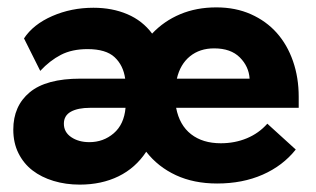

<svg xmlns="http://www.w3.org/2000/svg" viewBox="-20 -490 857 520"><path d="M196 10Q158 10 125 0Q92 -10 68 -28.5Q44 -47 30 -75Q16 -103 16 -139Q16 -203 60.5 -240Q105 -277 198 -277H319Q314 -313 290.5 -335Q267 -357 217 -357Q175 -357 145 -341.5Q115 -326 89 -298L45 -386Q70 -424 121.5 -446.5Q173 -469 233 -469Q284 -469 325 -451.5Q366 -434 392 -399Q424 -433 468 -451.5Q512 -470 566 -470Q618 -470 659.5 -451.5Q701 -433 729.5 -401Q758 -369 773.5 -324.5Q789 -280 789 -228V-198H457Q466 -151 497.5 -126.5Q529 -102 578 -102Q616 -102 648.5 -115.5Q681 -129 704 -155L781 -85Q746 -41 691.5 -17Q637 7 568 7Q505 7 456.5 -15.5Q408 -38 376 -79Q347 -35 301 -12.5Q255 10 196 10ZM560 -359Q521 -359 494.5 -337.5Q468 -316 459 -277H656Q654 -310 629.5 -334.5Q605 -359 560 -359ZM222 -105Q260 -105 288 -129Q316 -153 320 -198H224Q191 -198 172 -187.5Q153 -177 153 -155Q153 -132 173 -118.5Q193 -105 222 -105Z"/></svg>

Font: Tilda Sans Extra Bold
Style: Regular
Weight: 800
Designer: ParaType Ltd
Foundry: ParaType Ltd
Version: Version 1.009